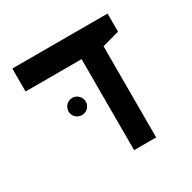

<svg xmlns="http://www.w3.org/2000/svg" viewBox="-135 -721 855 855"><g transform="rotate(-30 293.0 -293.0)"><path d="M319.3 0H432.6V-468.8L521 -492.7V-585.9H31.2V-467.8H319.3ZM196.8 -251C221.2 -251 241.2 -270.5 241.2 -294.9C241.2 -319.3 221.2 -339.4 196.8 -339.4C172.4 -339.4 152.3 -319.3 152.3 -294.9C152.3 -270.5 172.4 -251 196.8 -251Z"/></g></svg>

Font: Cascadia Code PL SemiBold
Style: Regular
Weight: 600
Monospace: yes
Designer: Aaron Bell
Foundry: Saja Typeworks
Version: Version 2404.023